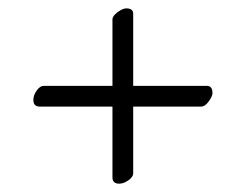

<svg xmlns="http://www.w3.org/2000/svg" viewBox="-20 -482 590 461"><path d="M250 -435.1Q250 -443.8 262.5 -452.9Q274.9 -461.9 283.2 -461.9Q300.3 -461.9 299.8 -448.2V-275.9H476.1Q490.2 -275.9 490.2 -258.8Q490.2 -251 481.2 -238.5Q472.2 -226.1 462.9 -226.1H299.8V-65.9Q299.8 -57.1 288.3 -49.1Q276.9 -41 266.1 -41Q250 -41 250 -56.2V-226.1H75.2Q60.1 -226.1 60.1 -242.2Q60.1 -253.4 68.1 -264.6Q76.2 -275.9 85 -275.9H250Z"/></svg>

Font: Linux Libertine Capitals
Style: Small Caps
Weight: 400
Designer: Philipp H. Poll
Foundry: Philipp H. Poll
Version: Version 5.1.3